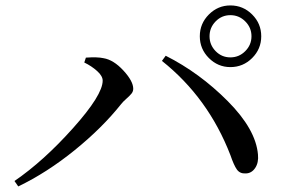

<svg xmlns="http://www.w3.org/2000/svg" viewBox="-20 -751 1040 693"><path d="M811.5 -508.8Q766.6 -508.8 733.9 -541.5Q701.2 -574.2 701.2 -620.1Q701.2 -666 733.9 -698.7Q766.6 -731.4 811.5 -731.4Q857.4 -731.4 890.1 -698.7Q922.9 -666 922.9 -620.1Q922.9 -574.2 890.1 -541.5Q857.4 -508.8 811.5 -508.8ZM865.2 -673.8Q842.8 -696.3 811.5 -696.3Q780.3 -696.3 758.3 -673.8Q736.3 -651.4 736.3 -620.1Q736.3 -588.9 758.3 -566.4Q780.3 -543.9 811.5 -543.9Q842.8 -543.9 865.2 -566.4Q887.7 -588.9 887.7 -620.1Q887.7 -651.4 865.2 -673.8ZM350.6 -460Q350.6 -476.6 330.6 -494.6Q310.5 -512.7 284.2 -525.4L290 -543Q332 -545.9 353.5 -541Q389.6 -535.2 425.3 -496.6Q460.9 -458 460.9 -430.7Q460.9 -420.9 454.6 -413.1Q448.2 -405.3 436 -394.5Q423.8 -383.8 417 -375Q348.6 -289.1 249 -208.5Q149.4 -127.9 45.9 -78.1L32.2 -97.7Q137.7 -169.9 244.1 -289.1Q350.6 -408.2 350.6 -460ZM911.1 -193.4Q914.1 -164.1 900.9 -144.5Q887.7 -125 866.2 -125Q845.7 -124 835 -139.2Q824.2 -154.3 811.5 -191.4Q731.4 -398.4 564.5 -531.2L578.1 -549.8Q700.2 -488.3 801.8 -386.2Q903.3 -284.2 911.1 -193.4Z"/></svg>

Font: GenYoMin TW TTF Medium
Style: Regular
Weight: 500
Version: Version 1.300